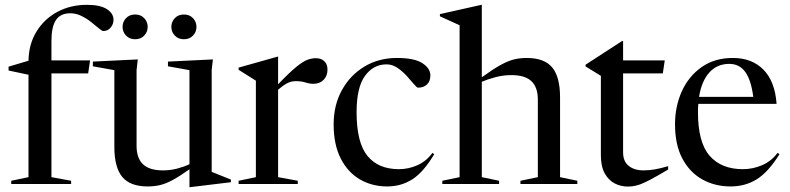

<svg xmlns="http://www.w3.org/2000/svg" viewBox="-20 -762 3270 795"><path d="M193 -28.5 274.5 -13.5V0H26.5V-13.5L98 -28.5V-452.5L15.5 -470V-486L98 -510.5Q99 -579 131 -631.2Q163 -683.5 217.5 -712.8Q272 -742 339.5 -742Q395 -742 422.5 -724.2Q450 -706.5 450 -680Q450 -662 438.2 -647.8Q426.5 -633.5 407.5 -633.5Q402.5 -633.5 389.5 -644.5Q376.5 -655.5 358 -670.2Q339.5 -685 317.2 -696Q295 -707 271 -707Q230 -707 211.5 -678.8Q193 -650.5 193 -593V-512H353L345 -458H193Z M545.5 -157.5Q545.5 -107.5 572 -82Q598.5 -56.5 655 -56.5Q685.5 -56.5 713.8 -64Q742 -71.5 764.5 -82V-471.5L675.5 -487.5V-507L861.5 -516L856.5 -471.5V-50.5L936 -18.5V-7.5L767 13H764.5V-61Q723.5 -32 694.8 -16.5Q666 -1 642.2 4.5Q618.5 10 591.5 10Q519 10 486.2 -29.5Q453.5 -69 453.5 -154V-471.5L364.5 -487.5V-507L550.5 -516L545.5 -471.5ZM539.5 -599.5Q516 -599.5 501.8 -614.8Q487.5 -630 487.5 -650.5Q487.5 -671.5 501.8 -686.8Q516 -702 539.5 -702Q563 -702 577.2 -686.8Q591.5 -671.5 591.5 -650.5Q591.5 -630 577.2 -614.8Q563 -599.5 539.5 -599.5ZM741.5 -599.5Q718 -599.5 703.8 -614.8Q689.5 -630 689.5 -650.5Q689.5 -671.5 703.8 -686.8Q718 -702 741.5 -702Q765 -702 779.2 -686.8Q793.5 -671.5 793.5 -650.5Q793.5 -630 779.2 -614.8Q765 -599.5 741.5 -599.5Z M1288 -521Q1310 -521 1323 -508.5Q1336 -496 1336 -474Q1336 -447.5 1319.8 -431.2Q1303.5 -415 1278.5 -415Q1261.5 -415 1244.8 -420.5Q1228 -426 1204.5 -426Q1184.5 -426 1167 -416.2Q1149.5 -406.5 1131.5 -390.5V-28.5L1213 -13.5V0H968V-13.5L1039.5 -28.5V-428L968 -473V-482L1129.5 -527.5H1131.5V-413Q1179.5 -463 1207.8 -485.8Q1236 -508.5 1253.8 -514.8Q1271.5 -521 1288 -521Z M1623.5 -522Q1695.5 -522 1728.8 -500.5Q1762 -479 1762 -449.5Q1762 -426 1748.2 -412.5Q1734.5 -399 1711 -399Q1706 -399 1694 -413.5Q1682 -428 1664.5 -447.2Q1647 -466.5 1625.8 -481Q1604.5 -495.5 1580.5 -495.5Q1526 -495.5 1491.2 -447.8Q1456.5 -400 1456.5 -297.5Q1456.5 -172 1501.2 -116.8Q1546 -61.5 1632 -61.5Q1672 -61.5 1709 -78.2Q1746 -95 1770.5 -129L1778 -123.5Q1733.5 -49 1687.2 -19.5Q1641 10 1583 10Q1520.5 10 1470.2 -19.2Q1420 -48.5 1390.8 -105.8Q1361.5 -163 1361.5 -247Q1361.5 -327 1395.8 -389Q1430 -451 1489.2 -486.5Q1548.5 -522 1623.5 -522Z M2046.5 0H1811.5V-13.5L1883 -28.5V-657.5L1801.5 -694.5V-703.5L1973 -742H1975V-442Q2020.5 -475 2051.5 -492.2Q2082.5 -509.5 2107.5 -515.8Q2132.5 -522 2160.5 -522Q2234 -522 2266.5 -482.8Q2299 -443.5 2299 -358.5V-28.5L2370.5 -13.5V0H2135V-13.5L2207 -28.5V-350Q2207 -400.5 2180.5 -425.8Q2154 -451 2097.5 -451Q2063 -451 2030.8 -442.2Q1998.5 -433.5 1975 -423.5V-28.5L2046.5 -13.5Z M2560 -131Q2560 -94 2583.2 -75.2Q2606.5 -56.5 2644.5 -56.5Q2666.5 -56.5 2690.5 -60.5Q2714.5 -64.5 2746.5 -74V-60Q2700 -32.5 2671.2 -17.2Q2642.5 -2 2622 4.2Q2601.5 10.5 2579 10.5Q2550.5 10.5 2525.2 -2.5Q2500 -15.5 2484 -44Q2468 -72.5 2468 -119V-448L2404.5 -487V-494L2555.5 -592H2560V-512H2732.5L2724.5 -458H2560Z M3014.5 -522Q3093.5 -522 3141.2 -473.5Q3189 -425 3195.5 -332H2871.5Q2870 -315.5 2870 -297.5Q2870 -172 2918.5 -116.8Q2967 -61.5 3056 -61.5Q3097.5 -61.5 3136 -78.2Q3174.5 -95 3199.5 -129L3207.5 -123.5Q3161 -49 3113.2 -19.5Q3065.5 10 3005 10Q2940 10 2887.8 -19.2Q2835.5 -48.5 2805.2 -105.8Q2775 -163 2775 -247Q2775 -321.5 2803.2 -384Q2831.5 -446.5 2885.2 -484.2Q2939 -522 3014.5 -522ZM2999.5 -497.5Q2949.5 -497.5 2917.2 -462Q2885 -426.5 2874.5 -361H3099Q3090 -431 3065.8 -464.2Q3041.5 -497.5 2999.5 -497.5Z"/></svg>

Font: Newsreader 72pt
Style: Regular
Weight: 400
Designer: Hugues Gentile
Foundry: Production Type
Version: Version 1.003; ttfautohint (v1.8.3)